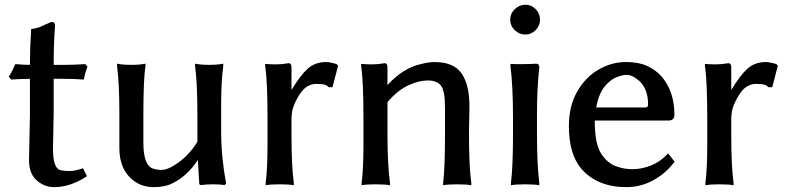

<svg xmlns="http://www.w3.org/2000/svg" viewBox="-20 -766 3297 805"><path d="M16.6 -445.3Q25.4 -454.1 43 -495.1L44.9 -497.1H47.9Q77.1 -494.1 105.5 -494.1Q105.5 -566.4 110.4 -637.7V-643.6L113.3 -644.5Q140.6 -648.4 156.2 -656.7Q171.9 -665 195.3 -673.8H197.3Q210.9 -673.8 210.9 -658.2Q205.1 -591.8 205.1 -494.1H254.9Q289.1 -494.1 335.9 -497.1H337.9L346.7 -486.3L337.9 -460.9L331.1 -432.6H328.1Q295.9 -435.5 245.1 -435.5H205.1V-294.9L202.1 -141.6Q202.1 -55.7 237.3 -51.8Q252 -48.8 272.5 -48.8Q293 -48.8 328.1 -60.5L344.7 -27.3Q275.4 18.6 207 18.6Q166 18.6 133.8 -9.8Q101.6 -38.1 101.6 -95.7L105.5 -282.2V-435.5Q72.3 -435.5 28.3 -432.6H26.4Z M470.7 -489.3V-499Q495.1 -494.1 530.3 -494.1Q565.4 -494.1 589.8 -499V-489.3Q581.1 -430.7 581.1 -283.2V-168.9Q581.1 -76.2 618.2 -60.5Q634.8 -53.7 657.2 -53.7Q679.7 -53.7 708 -71.3Q769.5 -108.4 807.6 -171.9V-283.2Q807.6 -419.9 797.9 -489.3V-499Q822.3 -494.1 857.4 -494.1Q891.6 -494.1 916 -499V-489.3Q907.2 -422.9 907.2 -327.1V-217.8Q907.2 -109.4 927.7 2V3.9L921.9 9.8H919.9Q903.3 6.8 873 6.8Q842.8 6.8 825.2 9.8H824.2Q815.4 9.8 815.4 2.9L809.6 -95.7Q766.6 -29.3 704.1 2Q671.9 18.6 625 18.6Q578.1 18.6 543.9 -5.9Q480.5 -50.8 480.5 -144.5V-283.2Q480.5 -419.9 470.7 -489.3Z M1091.8 -489.3V-498H1095.7Q1109.4 -496.1 1136.2 -496.1Q1163.1 -496.1 1189.5 -501H1190.4Q1201.2 -501 1202.1 -486.3V-388.7Q1239.3 -450.2 1270 -478Q1300.8 -505.9 1347.7 -505.9Q1362.3 -505.9 1389.6 -498H1390.6L1397.5 -490.2L1374 -400.4H1358.4Q1347.7 -411.1 1333.5 -412.6Q1319.3 -414.1 1303.2 -414.1Q1287.1 -414.1 1269.5 -404.3Q1252 -394.5 1236.8 -371.1Q1221.7 -347.7 1211.9 -323.2Q1202.1 -298.8 1202.1 -263.7V-204.1Q1202.1 -69.3 1211.9 2V10.7Q1192.4 6.8 1152.3 6.8Q1113.3 6.8 1093.8 10.7V2Q1101.6 -58.6 1101.6 -160.2V-266.6Q1101.6 -427.7 1091.8 -489.3Z M1494.1 -489.3V-498H1498Q1511.7 -496.1 1539.1 -496.1Q1566.4 -496.1 1592.8 -501H1593.8Q1603.5 -501 1604.5 -486.3V-409.2Q1669.9 -481.4 1747.1 -498Q1780.3 -505.9 1801.8 -505.9Q1881.8 -505.9 1915 -458.5Q1948.2 -411.1 1948.2 -320.3L1946.3 -204.1Q1946.3 -69.3 1956.1 2V10.7Q1936.5 6.8 1896.5 6.8Q1857.4 6.8 1837.9 10.7V2Q1845.7 -59.6 1845.7 -204.1V-317.4Q1845.7 -386.7 1828.1 -407.7Q1810.5 -428.7 1773.4 -428.7Q1736.3 -428.7 1691.9 -408.2Q1647.5 -387.7 1604.5 -337.9V-204.1Q1604.5 -76.2 1615.2 2V10.7Q1595.7 6.8 1553.7 6.8Q1515.6 6.8 1496.1 10.7V2Q1503.9 -58.6 1503.9 -160.2V-266.6Q1503.9 -427.7 1494.1 -489.3Z M2119.1 -683.6Q2119.1 -709 2138.2 -727.5Q2157.2 -746.1 2182.6 -746.1Q2208 -746.1 2226.1 -727.5Q2244.1 -709 2244.1 -683.6Q2244.1 -658.2 2225.6 -639.6Q2207 -621.1 2182.6 -621.1Q2157.2 -621.1 2138.2 -639.6Q2119.1 -658.2 2119.1 -683.6ZM2120.1 -489.3V-498H2124Q2131.8 -497.1 2143.6 -497.1H2168.9Q2206.1 -497.1 2227.5 -499Q2241.2 -499 2241.2 -483.4Q2231.4 -395.5 2231.4 -286.1V-204.1Q2231.4 -78.1 2241.2 2.9V10.7Q2221.7 6.8 2181.6 6.8Q2141.6 6.8 2122.1 10.7V2Q2130.9 -66.4 2130.9 -204.1V-266.6Q2130.9 -407.2 2120.1 -489.3Z M2365.2 -237.3Q2365.2 -322.3 2400.4 -382.8Q2435.5 -443.4 2490.2 -474.6Q2544.9 -505.9 2604 -505.9Q2663.1 -505.9 2702.1 -485.4Q2741.2 -464.8 2764.6 -431.6Q2807.6 -372.1 2807.6 -285.2Q2807.6 -260.7 2783.2 -260.7H2473.6Q2473.6 -165 2499 -124.5Q2524.4 -84 2559.1 -70.3Q2593.8 -56.6 2631.8 -56.6Q2669.9 -56.6 2709.5 -72.3Q2749 -87.9 2778.3 -120.1L2781.2 -123L2808.6 -87.9L2806.6 -85.9Q2772.5 -40 2719.7 -10.7Q2667 18.6 2606.4 18.6Q2485.4 18.6 2418 -57.6Q2365.2 -119.1 2365.2 -237.3ZM2479.5 -315.4H2685.5Q2697.3 -315.4 2697.3 -327.1Q2697.3 -404.3 2646.5 -437.5Q2626 -452.1 2607.4 -452.1Q2588.9 -452.1 2563 -441.4Q2537.1 -430.7 2513.7 -401.4Q2490.2 -372.1 2479.5 -315.4Z M2935.5 -489.3V-498H2939.5Q2953.1 -496.1 2980 -496.1Q3006.8 -496.1 3033.2 -501H3034.2Q3044.9 -501 3045.9 -486.3V-388.7Q3083 -450.2 3113.8 -478Q3144.5 -505.9 3191.4 -505.9Q3206.1 -505.9 3233.4 -498H3234.4L3241.2 -490.2L3217.8 -400.4H3202.1Q3191.4 -411.1 3177.2 -412.6Q3163.1 -414.1 3147 -414.1Q3130.9 -414.1 3113.3 -404.3Q3095.7 -394.5 3080.6 -371.1Q3065.4 -347.7 3055.7 -323.2Q3045.9 -298.8 3045.9 -263.7V-204.1Q3045.9 -69.3 3055.7 2V10.7Q3036.1 6.8 2996.1 6.8Q2957 6.8 2937.5 10.7V2Q2945.3 -58.6 2945.3 -160.2V-266.6Q2945.3 -427.7 2935.5 -489.3Z"/></svg>

Font: GenEi LateGo v2
Style: Medium
Weight: 500
Designer: o_tamon (Modified)
Foundry: o_tamon / Adobe Systems Incorporated / FONT 910 / Philipp H. Poll
Version: Version 2.1;Original Version 1.004